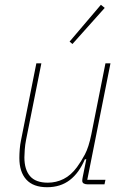

<svg xmlns="http://www.w3.org/2000/svg" viewBox="-20 -771 535 803"><path d="M153 -506 89 -186Q85 -166 83.5 -145Q82 -124 82 -113Q82 -62 105.5 -34.5Q129 -7 180 -7Q215 -7 246 -22.5Q277 -38 302 -72Q319 -95 335 -125Q351 -155 362 -209L421 -506H442L345 -19H421L417 0H347Q337 0 330.5 -3.5Q324 -7 324 -15Q324 -21 326 -31L341 -105H335Q311 -48 272 -18Q233 12 177 12Q119 12 90 -20Q61 -52 61 -110Q61 -127 62.5 -146.5Q64 -166 68 -185L132 -506ZM283 -587 271 -597 402 -751 418 -738Z"/></svg>

Font: IBM Plex Sans Condensed Thin
Style: Italic
Weight: 100
Width: 3
Italic angle: -11°
Designer: Mike Abbink, Paul van der Laan, Pieter van Rosmalen
Foundry: Bold Monday
Version: Version 1.3